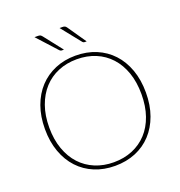

<svg xmlns="http://www.w3.org/2000/svg" viewBox="-158 -1036 1102 1176"><g transform="rotate(-20 393.5 -448.0)"><path d="M722.5 -351.5Q722.5 -269 698.5 -202.8Q674.5 -136.5 631 -89.8Q587.5 -43 527 -18Q466.5 7 393 7Q320.5 7 260 -18Q199.5 -43 156 -89.8Q112.5 -136.5 88.5 -202.8Q64.5 -269 64.5 -351.5Q64.5 -433.5 88.5 -500Q112.5 -566.5 156 -613.2Q199.5 -660 260 -685.5Q320.5 -711 393 -711Q466.5 -711 527 -685.8Q587.5 -660.5 631 -613.8Q674.5 -567 698.5 -500.5Q722.5 -434 722.5 -351.5ZM693.5 -351.5Q693.5 -430 671.8 -492.2Q650 -554.5 610.2 -598Q570.5 -641.5 515.2 -664.5Q460 -687.5 393 -687.5Q327 -687.5 271.8 -664.5Q216.5 -641.5 176.8 -598Q137 -554.5 114.8 -492.2Q92.5 -430 92.5 -351.5Q92.5 -273 114.8 -210.8Q137 -148.5 176.8 -105.5Q216.5 -62.5 271.8 -39.5Q327 -16.5 393 -16.5Q460 -16.5 515.2 -39.5Q570.5 -62.5 610.2 -105.5Q650 -148.5 671.8 -210.8Q693.5 -273 693.5 -351.5ZM379.5 -903Q389.5 -903 395 -900Q400.5 -897 405.5 -890L488.5 -769.5H475Q467.5 -769.5 462.5 -775.5L360.5 -903ZM219.5 -903Q229.5 -903 234.8 -900.2Q240 -897.5 246 -890L340.5 -769.5H326Q319.5 -769.5 313 -775.5L197 -903Z"/></g></svg>

Font: Lato ExtraLight
Style: Regular
Weight: 275
Designer: Lukasz Dziedzic with Adam Twardoch and Botio Nikoltchev
Foundry: tyPoland Lukasz Dziedzic
Version: Version 2.015; 2015-08-06; http://www.latofonts.com/